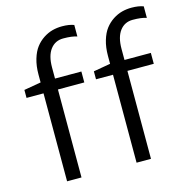

<svg xmlns="http://www.w3.org/2000/svg" viewBox="-117 -933 1017 1044"><g transform="rotate(-15 391.0 -410.5)"><path d="M132.8 0V-495.1H37.1V-540L132.8 -556.6V-601.6Q132.8 -649.4 144.3 -687.7Q155.8 -726.1 174.6 -750.5Q193.4 -774.9 218.5 -791.3Q243.7 -807.6 269.8 -814.5Q295.9 -821.3 323.7 -821.3Q363.8 -821.3 390.6 -811V-746.1Q362.8 -755.9 313 -755.9Q267.6 -755.9 240.7 -720.5Q213.9 -685.1 213.9 -619.1V-556.6H362.3V-495.1H213.9V0ZM523.9 0V-495.1H428.2V-540L523.9 -556.6V-601.6Q523.9 -649.4 535.4 -687.7Q546.9 -726.1 565.7 -750.5Q584.5 -774.9 609.6 -791.3Q634.8 -807.6 660.9 -814.5Q687 -821.3 714.8 -821.3Q754.9 -821.3 781.7 -811V-746.1Q753.9 -755.9 704.1 -755.9Q658.7 -755.9 631.8 -720.5Q605 -685.1 605 -619.1V-556.6H753.4V-495.1H605V0Z"/></g></svg>

Font: HaufeMerriweatherSansLt
Style: Regular
Weight: 300
Designer: Eben Sorkin
Foundry: Eben Sorkin
Version: Version 1.56